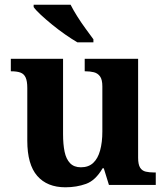

<svg xmlns="http://www.w3.org/2000/svg" viewBox="-20 -786 707 816"><path d="M258 10Q180.4 10 138.2 -38.5Q96 -87 96 -188V-412Q96 -441 89 -456.5Q82 -472 67 -477.5Q52 -483 28 -483H26V-536H248V-216Q248 -172.6 254.5 -141.3Q261 -110 277.8 -92.5Q294.6 -75 323.8 -75Q356 -75 376 -93.5Q396 -112 405.5 -146.7Q415 -181.4 415 -227V-419Q415 -447.9 405 -461.5Q395 -475 378.8 -479Q362.7 -483 342.6 -483H340V-536H567V-115.6Q567 -87 575.5 -73.5Q584 -60 599.7 -56.5Q615.4 -53 634 -53H642V0H443L421 -71H416.1Q386 -19 345.5 -4.5Q305 10 258 10ZM309 -606Q285 -620 257 -639.5Q229 -659 202 -681Q175 -703 153.5 -723Q132 -743 123 -756V-766H280Q291 -744 308 -717Q325 -690 344 -664Q363 -638 377 -619V-606Z"/></svg>

Font: Noto Serif Tamil
Style: Regular
Weight: 400
Designer: Indian Type Foundry, Tom Grace, and the Monotype Design Team
Foundry: Monotype Imaging Inc.
Version: Version 2.003